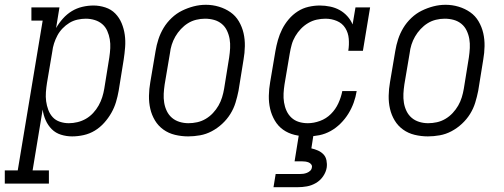

<svg xmlns="http://www.w3.org/2000/svg" viewBox="-84 -561 2104 801"><path d="M-64 205V150H-10L94 -475H47V-530H164L150 -444Q162 -465 178.5 -483.5Q195 -502 215.5 -514.5Q236 -527 259.5 -532.5Q283 -538 306 -538Q331 -538 355.5 -530Q380 -522 397 -504.5Q414 -487 423.5 -464Q433 -441 436.5 -416Q440 -391 438 -364.5Q436 -338 432 -312L411 -182Q407 -159 400 -135.5Q393 -112 380.5 -90Q368 -68 350.5 -48.5Q333 -29 311.5 -16Q290 -3 265.5 2.5Q241 8 217 8Q193 8 170.5 1Q148 -6 132 -22Q116 -38 106.5 -59.5Q97 -81 94 -104L52 150H120V205ZM203 -47Q221 -47 239.5 -51.5Q258 -56 274.5 -65.5Q291 -75 304.5 -89.5Q318 -104 327.5 -121Q337 -138 342.5 -155.5Q348 -173 351 -191L372 -321Q375 -341 376 -360Q377 -379 374 -397Q371 -415 363.5 -432Q356 -449 342.5 -460.5Q329 -472 311 -477.5Q293 -483 274 -483Q257 -483 239 -479Q221 -475 205.5 -465.5Q190 -456 177 -442.5Q164 -429 155.5 -413Q147 -397 141.5 -380Q136 -363 134 -345L112 -215Q109 -196 107.5 -176.5Q106 -157 108.5 -138.5Q111 -120 117.5 -102.5Q124 -85 136 -72Q148 -59 166 -53Q184 -47 203 -47Z M701 8Q673 8 646 1.5Q619 -5 597.5 -20.5Q576 -36 562.5 -58.5Q549 -81 543 -107Q537 -133 537.5 -161.5Q538 -190 543 -218L565 -348Q569 -373 577 -397.5Q585 -422 598.5 -444.5Q612 -467 632 -486Q652 -505 675.5 -516.5Q699 -528 724 -534.5Q749 -541 775 -541Q803 -541 829.5 -533Q856 -525 877.5 -510Q899 -495 912.5 -472Q926 -449 932 -423Q938 -397 937.5 -368.5Q937 -340 932 -312L911 -182Q906 -157 898.5 -132.5Q891 -108 877 -85.5Q863 -63 843 -44.5Q823 -26 799.5 -13.5Q776 -1 750.5 3.5Q725 8 701 8ZM702 -47Q720 -47 738.5 -51Q757 -55 774 -65Q791 -75 804.5 -89.5Q818 -104 827.5 -120.5Q837 -137 842.5 -155Q848 -173 851 -191L872 -321Q875 -341 876 -360.5Q877 -380 874 -398Q871 -416 863 -433Q855 -450 841 -461.5Q827 -473 809 -478Q791 -483 771 -483Q753 -483 734.5 -478.5Q716 -474 700 -464Q684 -454 670.5 -439.5Q657 -425 647.5 -408.5Q638 -392 632.5 -374.5Q627 -357 625 -339L603 -209Q600 -189 599 -170Q598 -151 601 -132.5Q604 -114 612 -97.5Q620 -81 633.5 -69.5Q647 -58 665 -52.5Q683 -47 702 -47Z M1200 8Q1171 8 1144.5 1.5Q1118 -5 1097 -20Q1076 -35 1062.5 -58Q1049 -81 1043 -107Q1037 -133 1037.5 -161.5Q1038 -190 1043 -218L1065 -348Q1069 -371 1075.5 -394Q1082 -417 1093 -439Q1104 -461 1120.5 -480.5Q1137 -500 1158 -513.5Q1179 -527 1203 -532.5Q1227 -538 1250 -538Q1272 -538 1293.5 -533.5Q1315 -529 1333 -519Q1351 -509 1365 -493.5Q1379 -478 1387 -459L1399 -530H1460L1430 -349H1369Q1373 -374 1371 -399Q1369 -424 1356.5 -444Q1344 -464 1321.5 -473.5Q1299 -483 1274 -483Q1256 -483 1237.5 -479Q1219 -475 1202 -465Q1185 -455 1171.5 -441Q1158 -427 1148 -410Q1138 -393 1133 -375Q1128 -357 1125 -339L1103 -209Q1100 -190 1099 -171Q1098 -152 1101 -133.5Q1104 -115 1111.5 -98.5Q1119 -82 1132 -70Q1145 -58 1162.5 -52.5Q1180 -47 1200 -47Q1225 -47 1251 -56.5Q1277 -66 1296.5 -85.5Q1316 -105 1327.5 -130Q1339 -155 1344 -181H1404Q1400 -156 1391.5 -132.5Q1383 -109 1369.5 -87Q1356 -65 1337 -46Q1318 -27 1295.5 -14.5Q1273 -2 1248.5 3Q1224 8 1200 8ZM1057 220 1066 165H1166Q1174 165 1181.5 164Q1189 163 1196.5 160Q1204 157 1210 151.5Q1216 146 1217 138Q1219 131 1214.5 125Q1210 119 1203.5 116.5Q1197 114 1190 113Q1183 112 1175 112H1145L1163 0H1224L1215 58Q1229 61 1242.5 67Q1256 73 1265.5 83Q1275 93 1278 108Q1281 123 1279 138Q1276 157 1264 174.5Q1252 192 1234 202.5Q1216 213 1196.5 216.5Q1177 220 1157 220Z M1701 8Q1673 8 1646 1.5Q1619 -5 1597.5 -20.5Q1576 -36 1562.5 -58.5Q1549 -81 1543 -107Q1537 -133 1537.5 -161.5Q1538 -190 1543 -218L1565 -348Q1569 -373 1577 -397.5Q1585 -422 1598.5 -444.5Q1612 -467 1632 -486Q1652 -505 1675.5 -516.5Q1699 -528 1724 -534.5Q1749 -541 1775 -541Q1803 -541 1829.5 -533Q1856 -525 1877.5 -510Q1899 -495 1912.5 -472Q1926 -449 1932 -423Q1938 -397 1937.5 -368.5Q1937 -340 1932 -312L1911 -182Q1906 -157 1898.5 -132.5Q1891 -108 1877 -85.5Q1863 -63 1843 -44.5Q1823 -26 1799.5 -13.5Q1776 -1 1750.5 3.5Q1725 8 1701 8ZM1702 -47Q1720 -47 1738.5 -51Q1757 -55 1774 -65Q1791 -75 1804.5 -89.5Q1818 -104 1827.5 -120.5Q1837 -137 1842.5 -155Q1848 -173 1851 -191L1872 -321Q1875 -341 1876 -360.5Q1877 -380 1874 -398Q1871 -416 1863 -433Q1855 -450 1841 -461.5Q1827 -473 1809 -478Q1791 -483 1771 -483Q1753 -483 1734.5 -478.5Q1716 -474 1700 -464Q1684 -454 1670.5 -439.5Q1657 -425 1647.5 -408.5Q1638 -392 1632.5 -374.5Q1627 -357 1625 -339L1603 -209Q1600 -189 1599 -170Q1598 -151 1601 -132.5Q1604 -114 1612 -97.5Q1620 -81 1633.5 -69.5Q1647 -58 1665 -52.5Q1683 -47 1702 -47Z"/></svg>

Font: Iosevka Slab Light Oblique
Style: Regular
Weight: 300
Italic angle: -9°
Monospace: yes
Designer: Belleve Invis
Foundry: Belleve Invis
Version: Version 11.1.1; ttfautohint (v1.8.3)